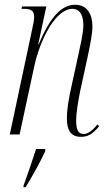

<svg xmlns="http://www.w3.org/2000/svg" viewBox="-20 -563 459 804"><path d="M319 10C346 10 367 0 395 -34L388 -42C363 -11 345 -2 330 -2C307 -2 299 -21 299 -57C299 -93 307 -137 316 -183L347 -325C357 -373 367 -420 367 -453C367 -500 347 -543 295 -543C239 -543 191 -495 142 -377H140L174 -536H72L70 -526H80C115 -526 123 -515 123 -490C123 -479 120 -466 115 -442L21 0H62L123 -283C148 -400 214 -526 283 -526C322 -526 329 -485 329 -458C329 -422 315 -367 310 -342L279 -200C267 -147 260 -103 260 -67C260 -17 277 10 319 10ZM79 213 78 221H87C111 183 150 113 169 71L170 61H131C116 109 95 169 79 213Z"/></svg>

Font: Noto Serif Display ExtraCondensed ExtraLight
Style: Italic
Weight: 200
Width: 2
Italic angle: -12°
Designer: Monotype Design Team
Foundry: Monotype Imaging Inc.
Version: Version 2.009